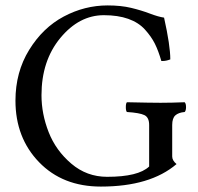

<svg xmlns="http://www.w3.org/2000/svg" viewBox="-20 -678 730 708"><path d="M377 -658Q426 -658 463.5 -649Q501 -640 532.5 -628Q564 -616 585 -613Q608 -510 608 -459Q593 -453 579 -453H575Q564 -491 551 -517Q538 -543 514.5 -569Q491 -595 453 -608.5Q415 -622 363 -622Q272 -622 202.5 -538Q133 -454 133 -327Q133 -258 159.5 -190.5Q186 -123 243 -74.5Q300 -26 375 -26Q490 -26 530 -64V-217Q530 -245 512.5 -253.5Q495 -262 448 -265Q444 -269 444 -283Q444 -297 448 -301Q536 -299 572 -299Q613 -299 661 -301Q666 -296 666 -283Q666 -270 661 -265Q638 -263 626.5 -252.5Q615 -242 615 -217V-101Q615 -86 631 -73Q534 10 352 10Q211 10 124 -80Q37 -170 37 -307Q37 -412 87.5 -494Q138 -576 215 -617Q292 -658 377 -658Z"/></svg>

Font: Ponomar Unicode TT
Style: Regular
Weight: 400
Designer: Vladislav V. Dorosh, Yuri A.W. Shardt, Nikita Simmons, Aleksandr Andreev
Foundry: Ponomar Project
Version: 1.1